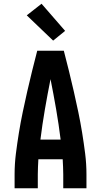

<svg xmlns="http://www.w3.org/2000/svg" viewBox="-20 -1006 540 1026"><path d="M58 0V-74Q58 -130 65 -185.5Q72 -241 81 -296.5Q90 -352 101.5 -407Q113 -462 125.5 -517Q138 -572 151.5 -626.5Q165 -681 179 -735H321Q335 -681 348.5 -626.5Q362 -572 374.5 -517Q387 -462 398.5 -407Q410 -352 419 -296.5Q428 -241 435 -185.5Q442 -130 442 -74V0H318V-74Q318 -94 317 -114.5Q316 -135 315 -155H185Q184 -135 183 -114.5Q182 -94 182 -74V0ZM304 -260Q294 -341 280 -422Q266 -503 250 -583Q234 -503 220 -422Q206 -341 196 -260ZM264 -789 123 -924 202 -986 328 -841Z"/></svg>

Font: Iosevka Term Curly Extrabold
Style: Regular
Weight: 800
Designer: Belleve Invis
Foundry: Belleve Invis
Version: Version 32.3.0